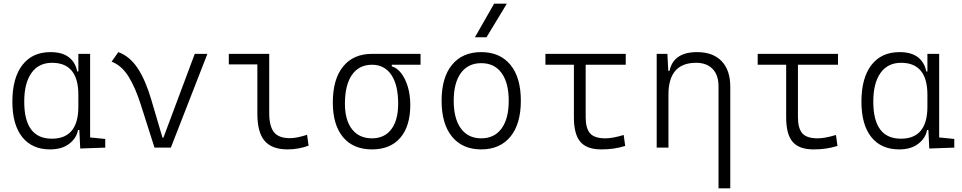

<svg xmlns="http://www.w3.org/2000/svg" viewBox="-20 -815 5313 1060"><path d="M256.3 9.8Q157.2 9.8 102.8 -58.3Q48.3 -126.5 48.3 -253.9Q48.3 -384.3 103.3 -455.8Q158.2 -527.3 258.8 -527.3Q323.7 -527.3 360.4 -498.8Q397 -470.2 406.2 -420.4H412.6V-517.6H477.5V-56.2L561 -47.9V0L422.9 4.9L418 -97.2H410.6Q402.8 -52.7 362.5 -21.5Q322.3 9.8 256.3 9.8ZM412.6 -226.1V-291.5Q412.6 -468.3 267.1 -468.3Q193.4 -468.3 153.6 -412.1Q113.8 -356 113.8 -253.9Q113.8 -49.3 266.1 -49.3Q412.6 -49.3 412.6 -226.1Z M833 0 759.3 -231Q728 -331.1 689.7 -392.3Q651.4 -453.6 596.2 -474.6L633.3 -527.3Q695.8 -504.4 739.3 -439.5Q782.7 -374.5 814 -268.6L877 -55.2H882.3L1055.2 -517.6H1125L923.3 0Z M1567.9 9.8Q1481 9.8 1440.9 -37.4Q1400.9 -84.5 1400.9 -185.5V-459.5H1243.2V-517.6H1466.3V-190.4Q1466.3 -119.1 1492.2 -85.7Q1518.1 -52.2 1580.6 -52.2Q1618.2 -52.2 1675.3 -70.8L1683.6 -10.7Q1627.4 9.8 1567.9 9.8Z M2033.7 9.8Q1930.2 9.8 1873.8 -57.9Q1817.4 -125.5 1817.4 -249Q1817.4 -377.4 1874 -447.5Q1930.7 -517.6 2033.7 -517.6H2301.8V-457.5H2143.1V-448.7Q2172.4 -440.4 2195.3 -410.4Q2218.3 -380.4 2231.7 -335.2Q2245.1 -290 2245.1 -235.8Q2245.1 -118.2 2189.9 -54.2Q2134.8 9.8 2033.7 9.8ZM2033.7 -51.3Q2102.5 -51.3 2140.4 -101.3Q2178.2 -151.4 2178.2 -242.7Q2178.2 -345.7 2140.6 -401.6Q2103 -457.5 2033.7 -457.5Q1961.9 -457.5 1923.1 -401.6Q1884.3 -345.7 1884.3 -242.7Q1884.3 -151.4 1923.6 -101.3Q1962.9 -51.3 2033.7 -51.3Z M2636.7 9.8Q2533.2 9.8 2475.6 -60.5Q2418 -130.9 2418 -258.8Q2418 -387.2 2475.6 -457.3Q2533.2 -527.3 2636.7 -527.3Q2740.2 -527.3 2797.9 -457.3Q2855.5 -387.2 2855.5 -258.8Q2855.5 -130.9 2797.9 -60.5Q2740.2 9.8 2636.7 9.8ZM2636.7 -51.3Q2709.5 -51.3 2749 -105.5Q2788.6 -159.7 2788.6 -258.8Q2788.6 -357.9 2749 -412.1Q2709.5 -466.3 2636.7 -466.3Q2564.5 -466.3 2524.7 -412.1Q2484.9 -357.9 2484.9 -258.8Q2484.9 -159.7 2524.7 -105.5Q2564.5 -51.3 2636.7 -51.3ZM2602.1 -609.4 2708 -794.9H2778.3L2666 -609.4Z M3299.3 9.8Q3219.7 9.8 3184.1 -32Q3148.4 -73.7 3148.4 -166.5V-457.5H2991.2V-517.6H3434.6V-457.5H3213.4V-168.5Q3213.4 -106.9 3237.5 -79.1Q3261.7 -51.3 3322.3 -51.3Q3361.8 -51.3 3423.3 -69.8L3431.6 -9.3Q3397.5 1 3366.5 5.4Q3335.4 9.8 3299.3 9.8Z M3946.8 224.6V-338.4Q3946.8 -400.9 3914.1 -434.6Q3881.3 -468.3 3823.2 -468.3Q3670.4 -468.3 3670.4 -292.5V0H3605.5V-517.6H3664.6L3669.4 -423.8H3676.3Q3698.2 -527.3 3828.6 -527.3Q3916 -527.3 3963.9 -477.5Q4011.7 -427.7 4011.7 -336.9V224.6Z M4471.2 9.8Q4391.6 9.8 4356 -32Q4320.3 -73.7 4320.3 -166.5V-457.5H4163.1V-517.6H4606.4V-457.5H4385.3V-168.5Q4385.3 -106.9 4409.4 -79.1Q4433.6 -51.3 4494.1 -51.3Q4533.7 -51.3 4595.2 -69.8L4603.5 -9.3Q4569.3 1 4538.3 5.4Q4507.3 9.8 4471.2 9.8Z M4943.8 9.8Q4844.7 9.8 4790.3 -58.3Q4735.8 -126.5 4735.8 -253.9Q4735.8 -384.3 4790.8 -455.8Q4845.7 -527.3 4946.3 -527.3Q5011.2 -527.3 5047.9 -498.8Q5084.5 -470.2 5093.8 -420.4H5100.1V-517.6H5165V-56.2L5248.5 -47.9V0L5110.4 4.9L5105.5 -97.2H5098.1Q5090.3 -52.7 5050 -21.5Q5009.8 9.8 4943.8 9.8ZM5100.1 -226.1V-291.5Q5100.1 -468.3 4954.6 -468.3Q4880.9 -468.3 4841.1 -412.1Q4801.3 -356 4801.3 -253.9Q4801.3 -49.3 4953.6 -49.3Q5100.1 -49.3 5100.1 -226.1Z"/></svg>

Font: Cascadia Mono PL Light
Style: Regular
Weight: 300
Monospace: yes
Designer: Aaron Bell
Foundry: Saja Typeworks
Version: Version 2404.023; ttfautohint (v1.8.4)